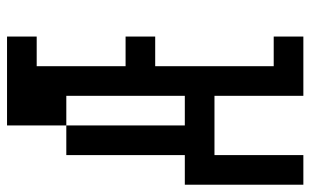

<svg xmlns="http://www.w3.org/2000/svg" viewBox="-186 -770 873 540"><g transform="rotate(-90 250.0 -500.5)"><path d="M0 -83.3V-416.7H83.3V-750H166.7V-416.7H250V-750H166.7V-916.7H416.7V-833.3H333.3V-583.3H416.7V-500H333.3V-166.7H416.7V-83.3H250V-333.3H83.3V-83.3Z"/></g></svg>

Font: GalmuriMono11 Regular
Style: Regular
Weight: 400
Designer: Lee Minseo (quiple)
Version: Version 2.399;hotconv 1.1.1;makeotfexe 2.6.0 DEVELOPMENT